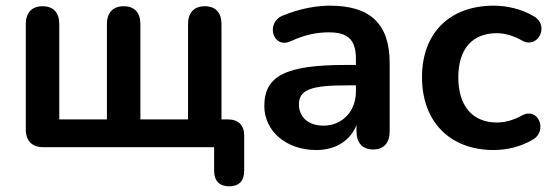

<svg xmlns="http://www.w3.org/2000/svg" viewBox="-20 -519 1949 677"><path d="M788 138C823 138 841 119 841 83V-41C841 -78 820 -98 783 -98H761V-434C761 -475 740 -497 702 -497C665 -497 643 -475 643 -434V-98H475V-434C475 -475 454 -497 416 -497C379 -497 357 -475 357 -434V-98H189V-434C189 -475 168 -497 130 -497C93 -497 71 -475 71 -434V-62C71 -22 93 0 133 0H735V83C735 119 754 138 788 138Z M1095 10C1164 10 1215 -23 1237 -78V-56C1237 -15 1258 8 1296 8C1333 8 1354 -15 1354 -56V-296C1354 -435 1286 -499 1143 -499C1096 -499 1038 -489 977 -464C915 -439 942 -344 1006 -374C1055 -397 1100 -405 1139 -405C1208 -405 1235 -378 1235 -311V-290H1200C988 -290 912 -252 912 -145C912 -57 989 10 1095 10ZM1121 -76C1066 -76 1034 -107 1034 -151C1034 -202 1076 -218 1201 -218H1235V-196C1235 -126 1186 -76 1121 -76Z M1721 10C1765 10 1817 -1 1861 -28C1911 -59 1878 -143 1821 -112C1790 -95 1760 -87 1732 -87C1645 -87 1596 -147 1596 -246C1596 -346 1645 -402 1732 -402C1760 -402 1791 -393 1821 -376C1876 -345 1918 -427 1865 -460C1820 -488 1765 -499 1721 -499C1566 -499 1468 -403 1468 -247C1468 -90 1566 10 1721 10Z"/></svg>

Font: Nunito
Style: Bold
Weight: 700
Designer: Vernon Adams
Foundry: Vernon Adams
Version: Version 3.602